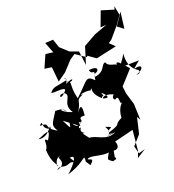

<svg xmlns="http://www.w3.org/2000/svg" viewBox="-168 -1010 1114 1228"><g transform="rotate(-20 389.0 -396.5)"><path d="M282 -256C330 -245 266 -290 332 -284C344 -395 303 -318 297 -314C347 -391 305 -389 366 -415C323 -420 422 -432 418 -420C460 -455 392 -423 473 -351C486 -378 493 -339 481 -385C513 -357 527 -331 479 -346C481 -361 516 -368 566 -341C575 -374 518 -329 551 -313C589 -346 557 -250 595 -288C597 -287 551 -269 548 -190C476 -154 548 -163 442 -129C432 -158 503 -147 430 -171C473 -102 387 -119 466 -119C396 -105 405 -106 480 -117C405 -81 362 -142 306 -140C357 -80 320 -127 280 -180C320 -178 253 -182 283 -221C253 -209 284 -251 305 -260C291 -251 261 -200 226 -291C219 -241 228 -220 188 -301L283 -230ZM728 -454C794 -476 794 -435 729 -414C757 -417 759 -419 756 -438C752 -444 689 -467 699 -572C672 -519 644 -506 665 -502C670 -535 607 -550 654 -495C648 -540 586 -515 571 -559C539 -555 553 -503 478 -494C496 -552 466 -504 456 -548C531 -557 511 -517 487 -515C498 -501 484 -545 473 -473C420 -523 427 -493 328 -403C301 -503 339 -523 294 -526C331 -497 366 -556 291 -514C312 -561 276 -565 302 -537C220 -518 208 -528 180 -493C202 -484 270 -502 271 -480C216 -411 210 -476 260 -462C300 -432 218 -403 268 -331C176 -357 189 -412 237 -338C227 -343 238 -377 165 -376C120 -303 107 -298 137 -252C46 -300 121 -319 39 -320C80 -362 30 -294 99 -280C107 -330 77 -226 2 -242C74 -273 99 -284 57 -215C21 -248 53 -192 22 -159C30 -155 66 -121 24 -159C27 -61 75 -43 55 -38C67 -128 127 -83 149 -98C160 -153 123 -104 84 -90C77 -84 125 -36 46 -15C81 -48 82 -6 139 -31C161 -40 192 4 150 -63C216 -74 127 16 104 34C198 6 232 -36 238 -32C243 5 224 -24 258 27C308 -16 251 -4 255 -17C282 -33 339 -1 399 -9C426 -50 366 26 379 35C411 62 397 51 427 47C421 9 417 65 429 -9C469 -6 468 -38 458 -61L588 -93L575 44L559 88L620 49L575 62L562 10L618 -53L643 -161L657 -137L653 -246L629 -326L623 -375L708 -469L685 -495L778 -497ZM719 -749 762 -810 749 -876 743 -855 658 -881 620 -779 660 -782 571 -749 486 -701 450 -585 438 -681 379 -703 327 -751 307 -809 253 -806 281 -733 230 -739 192 -653 240 -646 250 -545 308 -586 368 -651 405 -676 472 -630 479 -637 530 -601 670 -632 635 -666 658 -682 722 -757 774 -830 760 -718Z"/></g></svg>

Font: Hussar Lance
Style: ExBdObl
Weight: 700
Foundry: Cannot Into Space Fonts, PlusOne Fonts
Version: Version 2.270